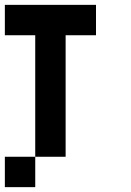

<svg xmlns="http://www.w3.org/2000/svg" viewBox="-20 -645 540 790"><path d="M0 125V0H125V125ZM250 0H125V-500H0V-625H375V-500H250Z"/></svg>

Font: Tiny5
Style: Regular
Weight: 400
Designer: Stefan Schmidt
Foundry: Made with Bits'n'Picas by Kreative Software
Version: Version 1.002; ttfautohint (v1.8.4.7-5d5b)